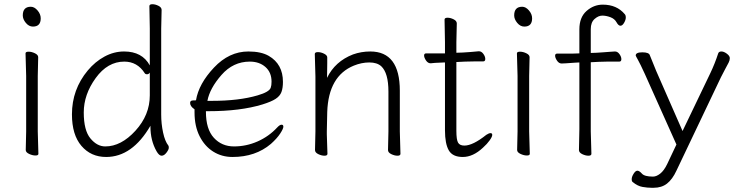

<svg xmlns="http://www.w3.org/2000/svg" viewBox="-20 -728 3502 910"><path d="M88 -655Q88 -696 126 -696Q143 -696 158 -678.5Q173 -661 173 -641Q173 -602 136 -602Q117 -602 102.5 -619.5Q88 -637 88 -655ZM102 -17 104 -105V-368L101 -475Q101 -483 115.5 -483Q130 -483 145.5 -475.5Q161 -468 161 -457L159 -368V-105L162 1Q162 9 148 9Q134 9 118 1.5Q102 -6 102 -17Z M746 -681 744 -592V-185Q744 -141 753 -99.5Q762 -58 778 -38Q780 -36 780 -27.5Q780 -19 769 -4.5Q758 10 746 10Q734 10 722 -11Q693 -62 693 -128V-132Q607 16 483 16Q411 16 366 -36.5Q321 -89 321 -186Q321 -304 396 -394Q431 -436 475.5 -460Q520 -484 568 -484Q654 -484 690 -418V-593L688 -699Q688 -708 702 -708Q716 -708 731 -700.5Q746 -693 746 -681ZM690 -384Q685 -376 677 -376Q669 -376 666 -381Q631 -436 569 -436Q490 -436 433.5 -358Q377 -280 377 -195Q377 -110 408.5 -72Q440 -34 479 -34Q554 -34 622 -108.5Q690 -183 690 -276Z M956 -201V-198Q956 -116 993.5 -75Q1031 -34 1089 -34Q1147 -34 1200.5 -57.5Q1254 -81 1294 -124Q1306 -137 1314.5 -137Q1323 -137 1323 -127.5Q1323 -118 1308 -95Q1293 -72 1264 -46Q1191 16 1082 16Q1031 16 990.5 -9.5Q950 -35 926 -82.5Q902 -130 902 -195V-210Q881 -224 881 -240Q881 -252 895 -252Q909 -252 909 -253Q922 -331 994 -407.5Q1066 -484 1157 -484Q1218 -484 1254 -463Q1321 -424 1321 -340Q1321 -311 1314 -292Q1307 -273 1286.5 -259.5Q1266 -246 1224 -233Q1119 -201 968 -201ZM984 -250Q1113 -250 1201 -276Q1256 -292 1263 -312Q1267 -323 1267 -341Q1267 -385 1238 -410.5Q1209 -436 1164 -436Q1085 -436 1029.5 -372.5Q974 -309 963 -250Z M1819 -17 1821 -105V-294Q1821 -382 1787 -414Q1767 -432 1730.5 -432Q1694 -432 1657 -417Q1537 -368 1531 -198Q1530 -149 1529 -105V-91Q1529 -91 1532 1Q1532 10 1518 10Q1504 10 1488.5 2.5Q1473 -5 1473 -17L1475 -105V-365L1472 -472Q1472 -481 1486.5 -481Q1501 -481 1516 -473.5Q1531 -466 1531 -456V-428Q1531 -411 1530.5 -392Q1530 -373 1530 -359Q1568 -437 1653 -470Q1692 -484 1735 -484Q1875 -484 1875 -298V-105L1878 1Q1878 10 1864 10Q1850 10 1834.5 2.5Q1819 -5 1819 -17Z M2145 -617 2143 -528V-478L2173 -479Q2209 -481 2249 -485H2250Q2262 -485 2271 -472.5Q2280 -460 2280 -448.5Q2280 -437 2270 -437H2232Q2204 -437 2184 -436L2143 -434V-108Q2143 -66 2151 -52Q2159 -38 2181 -38Q2221 -38 2285 -89Q2297 -97 2305 -97Q2313 -97 2313 -88.5Q2313 -80 2301 -63Q2289 -46 2269 -28Q2222 16 2173.5 16Q2125 16 2107 -15.5Q2089 -47 2089 -110V-432H2085Q2063 -431 2042 -430L2021 -428Q2008 -428 1999 -441.5Q1990 -455 1990 -465Q1990 -475 2000 -475H2089V-528L2087 -635Q2087 -644 2101 -644Q2115 -644 2130 -636.5Q2145 -629 2145 -617Z M2417 -655Q2417 -696 2455 -696Q2472 -696 2487 -678.5Q2502 -661 2502 -641Q2502 -602 2465 -602Q2446 -602 2431.5 -619.5Q2417 -637 2417 -655ZM2431 -17 2433 -105V-368L2430 -475Q2430 -483 2444.5 -483Q2459 -483 2474.5 -475.5Q2490 -468 2490 -457L2488 -368V-105L2491 1Q2491 9 2477 9Q2463 9 2447 1.5Q2431 -6 2431 -17Z M2724 -17 2726 -116V-432L2706 -431Q2684 -430 2663 -428L2642 -427Q2629 -427 2620 -440.5Q2611 -454 2611 -464Q2611 -474 2621 -474H2695L2726 -475V-589Q2726 -646 2760 -676Q2794 -706 2837 -706Q2903 -706 2941 -661Q2946 -656 2946 -645Q2946 -634 2938 -620Q2930 -606 2920.5 -606Q2911 -606 2902 -622.5Q2893 -639 2873 -646.5Q2853 -654 2834.5 -654Q2816 -654 2798 -638Q2780 -622 2780 -590V-477L2808 -478Q2820 -479 2837.5 -480Q2855 -481 2871 -482.5Q2887 -484 2894 -484H2895Q2907 -484 2916 -471.5Q2925 -459 2925 -447.5Q2925 -436 2915 -436Q2915 -436 2858 -436Q2832 -436 2819 -435L2780 -433V-105L2783 1Q2783 10 2769 10Q2755 10 2739.5 2.5Q2724 -5 2724 -17Z M2993 -465Q2993 -480 3024.5 -480Q3056 -480 3060 -466Q3074 -430 3090 -392L3215 -107L3347 -382Q3368 -426 3384 -475Q3387 -484 3399 -484Q3411 -484 3425 -473.5Q3439 -463 3439 -452.5Q3439 -442 3433.5 -431.5Q3428 -421 3417 -400.5Q3406 -380 3397 -362L3186 81Q3167 122 3141.5 142Q3116 162 3078 162H3068Q3049 162 3025.5 158Q3002 154 2979 135Q2974 132 2974 121Q2974 110 2983 95.5Q2992 81 3001 81Q3010 81 3022.5 95Q3035 109 3075 109Q3091 109 3109 95Q3127 81 3142 50L3186 -43L3036 -378Q3014 -426 3003.5 -444.5Q2993 -463 2993 -465Z"/></svg>

Font: LXGW WenKai Light
Style: Regular
Weight: 300
Designer: LXGW / Fontworks Inc.
Foundry: LXGW / Fontworks Inc.
Version: Version 1.501; October 10, 2024